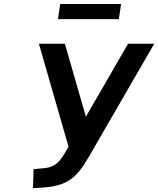

<svg xmlns="http://www.w3.org/2000/svg" viewBox="-20 -762 806 978"><path d="M317.9 4.4C285.6 61.5 262.2 89.8 204.1 94.7L151.4 99.6L147.5 196.3L196.3 193.4C352.1 184.1 385.3 119.6 461.4 -13.2L765.6 -539.1H632.3L417.5 -167.5L310.5 -539.1H178.2L329.1 -14.6ZM585.4 -664.6 596.7 -741.7H286.6L275.4 -664.6Z"/></svg>

Font: Winston SemiBold
Style: Italic
Weight: 600
Italic angle: -8.13011°
Designer: Vernon Adams, Kim Jin-seong, David Berlow, Cristiano Sobral
Foundry: The Winston Project Authors
Version: Version 3.004